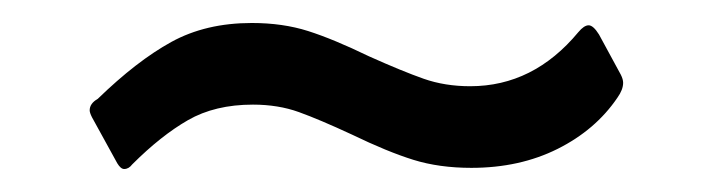

<svg xmlns="http://www.w3.org/2000/svg" viewBox="-20 -457 621 167"><path d="M390 -311Q362 -311 339.5 -318Q317 -325 286 -340Q258 -353 240 -359.5Q222 -366 200 -366Q167 -366 143.5 -352.5Q120 -339 95 -314Q92 -310 88 -310Q85 -310 82 -315L60 -355Q58 -359 58 -361Q58 -367 65 -371Q99 -404 129 -420.5Q159 -437 199 -437Q226 -437 248 -430Q270 -423 301 -408Q330 -395 348.5 -388.5Q367 -382 389 -382Q444 -382 483 -429Q488 -435 492 -435Q496 -435 501 -427L520 -392Q522 -388 522 -385Q522 -379 517 -372Q498 -344 465 -327.5Q432 -311 390 -311Z"/></svg>

Font: n
Style: Regular
Weight: 500
Designer: Pablo Impallari, Rodrigo Fuenzalida
Foundry: Impallari Type
Version: Version 1.002; ttfautohint (v1.5)